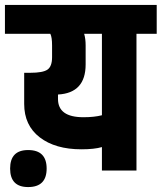

<svg xmlns="http://www.w3.org/2000/svg" viewBox="-60 -691 655 778"><path d="M151 -507Q151 -540 144 -554H-40V-671H575V-554H493V0H353V-95Q322 -86 270 -86Q164 -86 101 -134.5Q38 -183 38 -270V-396H62Q114 -396 132.5 -409Q151 -422 151 -459ZM287 -507V-430Q287 -314 175 -308V-290Q175 -216 278 -216Q322 -216 353 -224V-554H281Q287 -534 287 -507ZM54 -83Q129 -83 129 -8Q129 67 54 67Q-19 67 -19 -8Q-19 -83 54 -83Z"/></svg>

Font: Khand
Style: Bold
Weight: 700
Designer: Devanagari: Sanchit Sawaria, Jyotish Sonowal; Latin: Satya Rajpurohit
Foundry: Indian Type Foundry
Version: Version 1.101;PS 1.0;hotconv 1.0.78;makeotf.lib2.5.61930; tt